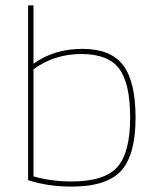

<svg xmlns="http://www.w3.org/2000/svg" viewBox="-20 -685 584 711"><path d="M286 -504Q390 -504 436 -443.5Q482 -383 482 -249Q482 -111 428.5 -52.5Q375 6 245 6Q201 6 160.5 0Q120 -6 84 -18V-665H104V-449Q143 -477 188 -490.5Q233 -504 286 -504ZM281 -485Q231 -485 186 -470.5Q141 -456 104 -428V-32Q134 -23 170.5 -18Q207 -13 245 -13Q367 -13 414.5 -66.5Q462 -120 462 -249Q462 -376 421.5 -430.5Q381 -485 281 -485Z"/></svg>

Font: Blinker Thin
Style: Regular
Weight: 100
Designer: Juergen Huber
Foundry: supertype
Version: Version 1.017;hotconv 1.0.117;makeotfexe 2.5.65602